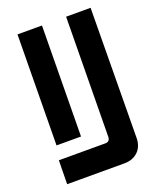

<svg xmlns="http://www.w3.org/2000/svg" viewBox="-157 -960 866 1054"><g transform="rotate(-20 276.0 -433.0)"><path d="M50 0 52 -139H324Q349 -139 351 -165L359 -866H502L495 -104Q493 -57 464 -29Q433 0 386 0ZM211 -220H68L75 -866H218Z"/></g></svg>

Font: Covid19
Style: Regular
Weight: 400
Designer: Peter Wiegel
Foundry: (c) CAT - Ing. Peter Wiegel.  for Rudolf Maass + Partner GmbH
Version: Version 001.000